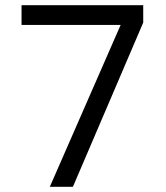

<svg xmlns="http://www.w3.org/2000/svg" viewBox="-20 -720 640 740"><path d="M172 0 445 -624H63V-700H532V-633L261 0Z"/></svg>

Font: DM Mono
Style: Regular
Weight: 400
Designer: Colophon Foundry
Foundry: Colophon Foundry
Version: Version 1.000; ttfautohint (v1.8.2.53-6de2)